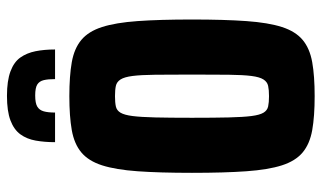

<svg xmlns="http://www.w3.org/2000/svg" viewBox="-206 -709 923 551"><g transform="rotate(-90 255.5 -433.5)"><path d="M255 8Q197 8 157.5 1Q118 -6 93.5 -26.5Q69 -47 56.5 -86Q44 -125 39.5 -188Q35 -251 35 -344Q35 -437 39.5 -500Q44 -563 56.5 -602Q69 -641 93.5 -661.5Q118 -682 157.5 -689Q197 -696 255 -696Q313 -696 352.5 -689Q392 -682 416.5 -661.5Q441 -641 453.5 -602Q466 -563 470.5 -500Q475 -437 475 -344Q475 -251 470.5 -188Q466 -125 453.5 -86Q441 -47 416.5 -26.5Q392 -6 352.5 1Q313 8 255 8ZM255 -123Q273 -123 284.5 -125.5Q296 -128 303 -139Q310 -150 313 -173.5Q316 -197 316.5 -238.5Q317 -280 317 -344Q317 -408 316.5 -449.5Q316 -491 313 -514.5Q310 -538 303 -549Q296 -560 284.5 -562.5Q273 -565 255 -565Q237 -565 225.5 -562.5Q214 -560 207.5 -549Q201 -538 198 -514.5Q195 -491 194 -449.5Q193 -408 193 -344Q193 -280 194 -238.5Q195 -197 198 -173.5Q201 -150 207.5 -139Q214 -128 225.5 -125.5Q237 -123 255 -123ZM256 -875Q299 -875 326 -865Q353 -855 366 -836.5Q379 -818 384 -793Q389 -768 389 -737H304Q304 -757 301 -769.5Q298 -782 288.5 -788Q279 -794 257 -794Q235 -794 225 -788Q215 -782 211.5 -769.5Q208 -757 208 -737H123Q123 -767 127.5 -792.5Q132 -818 145.5 -836.5Q159 -855 185.5 -865Q212 -875 256 -875Z"/></g></svg>

Font: Saira Condensed ExtraBold
Style: Regular
Weight: 800
Width: 3
Designer: Hector Gatti with collaboration of the Omnibus-Type team
Foundry: Omnibus-Type
Version: Version 1.101